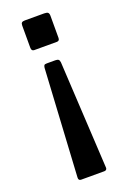

<svg xmlns="http://www.w3.org/2000/svg" viewBox="-137 -578 525 790"><g transform="rotate(-20 125.5 -182.5)"><path d="M175 -402H76Q64 -402 64 -417V-514Q64 -523 68 -526.5Q72 -530 81 -530H166Q178 -530 182.5 -526Q187 -522 187 -512V-415Q187 -402 175 -402ZM188 155Q188 159 185 162Q182 165 177 165H75Q63 165 64 151L91 -319Q92 -327 94.5 -330Q97 -333 106 -333H143Q153 -333 157 -329.5Q161 -326 162 -317L188 153Z"/></g></svg>

Font: n
Style: Regular
Weight: 500
Designer: Pablo Impallari, Rodrigo Fuenzalida
Foundry: Impallari Type
Version: Version 1.002; ttfautohint (v1.5)